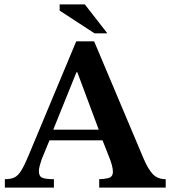

<svg xmlns="http://www.w3.org/2000/svg" viewBox="-20 -849 778 869"><path d="M224 0H2V-38Q29 -38 45.5 -46Q62 -54 76.5 -77.5Q91 -101 110 -147L325 -662H406L630 -131Q651 -82 672.5 -60Q694 -38 730 -38V0H429V-38Q449 -38 470 -43Q491 -48 491 -72Q491 -97 472 -143L444 -214H204L169 -129Q165 -116 160.5 -101.5Q156 -87 156 -74Q156 -51 171.5 -44.5Q187 -38 224 -38ZM221 -262H427L330 -522H326ZM466 -698H408L250 -801V-829H364Z"/></svg>

Font: STIX Two Text SemiBold
Style: Regular
Weight: 600
Designer: Ross Mills, John Hudson & Paul Hanslow, Tiro Typeworks Ltd; with prior portions MicroPress Inc., and Coen Hoffman.
Foundry: Tiro Typeworks Ltd
Version: Version 2.13 b171